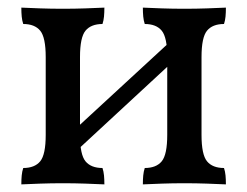

<svg xmlns="http://www.w3.org/2000/svg" viewBox="-20 -481 649 504"><path d="M355 3Q355 -10 356 -20.5Q357 -31 360 -40Q390 -40 404.5 -57.5Q419 -75 419 -127V-331Q419 -383 404.5 -400.5Q390 -418 360 -418Q357 -427 356 -437.5Q355 -448 355 -461Q377 -460 405 -459Q433 -458 464 -458Q495 -458 523 -459Q551 -460 573 -461Q573 -448 572 -437.5Q571 -427 568 -418Q538 -418 523.5 -400.5Q509 -383 509 -331V-127Q509 -75 523.5 -57.5Q538 -40 568 -40Q571 -31 572 -20.5Q573 -10 573 3Q551 2 523 1Q495 0 464 0Q433 0 405 1Q377 2 355 3ZM36 3Q36 -10 37 -20.5Q38 -31 41 -40Q71 -40 85.5 -57.5Q100 -75 100 -127V-331Q100 -383 85.5 -400.5Q71 -418 41 -418Q38 -427 37 -437.5Q36 -448 36 -461Q58 -460 86 -459Q114 -458 145 -458Q176 -458 204 -459Q232 -460 254 -461Q254 -448 253 -437.5Q252 -427 249 -418Q219 -418 204.5 -400.5Q190 -383 190 -331V-127Q190 -75 204.5 -57.5Q219 -40 249 -40Q252 -31 253 -20.5Q254 -10 254 3Q232 2 204 1Q176 0 145 0Q114 0 86 1Q58 2 36 3ZM172 -77V-137L440 -384V-325Z"/></svg>

Font: Vollkorn
Style: Regular
Weight: 400
Designer: Friedrich Althausen
Foundry: Friedrich Althausen
Version: Version 4.104